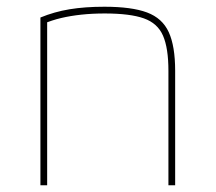

<svg xmlns="http://www.w3.org/2000/svg" viewBox="-20 -550 640 570"><path d="M100 -498Q141 -515 186.5 -522.5Q232 -530 290 -530Q371 -530 416.5 -513Q462 -496 481 -454.5Q500 -413 500 -340V0H480V-340Q480 -407 464 -444Q448 -481 407 -495.5Q366 -510 291 -510Q254 -510 221.5 -506.5Q189 -503 161.5 -496.5Q134 -490 108 -479L120 -494V0H100Z"/></svg>

Font: M PLUS Code Latin Expanded Thin
Style: Regular
Weight: 250
Width: 7
Designer: Coji Morishita
Foundry: UNDERFOREST DESIGN
Version: Version 1.002; ttfautohint (v1.8.3)